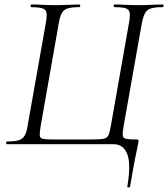

<svg xmlns="http://www.w3.org/2000/svg" viewBox="-20 -645 752 859"><path d="M549.6 189.6Q566.4 90.2 549.6 45.1Q532.8 0 487 0H11.4Q7.4 0 7.4 -6Q7.4 -12 11.4 -12Q45.6 -12 63.7 -17.6Q81.8 -23.2 90.7 -38.8Q99.6 -54.4 103.6 -82.4L185.6 -545.4Q193.6 -588.6 181.6 -600.8Q169.6 -613 120 -613Q116.8 -613 116.8 -619Q116.8 -625 120 -625Q143.4 -625 170.2 -623.5Q197 -622 225.6 -622Q259.2 -622 287.1 -623.5Q315 -625 335 -625Q339 -625 339 -619Q339 -613 335 -613Q300.6 -613 282.8 -607.4Q265 -601.8 256.6 -586.6Q248.2 -571.4 243.2 -542.4L162 -81.6Q157 -50.6 158.1 -38.2Q159.2 -25.8 173.4 -23.4Q187.6 -21 221.6 -21H389.6Q427.2 -21 443.4 -24.2Q459.6 -27.4 465.5 -41Q471.4 -54.6 476.4 -84.6L557.6 -545.4Q562.6 -574.4 560 -588.8Q557.4 -603.2 541.7 -608.1Q526 -613 492.4 -613Q488.4 -613 488.4 -619Q488.4 -625 492.4 -625Q515.2 -625 542.2 -623.5Q569.2 -622 600.8 -622Q630.6 -622 658.6 -623.5Q686.6 -625 707.8 -625Q711.8 -625 711.8 -619Q711.8 -613 707.8 -613Q673.8 -613 655.7 -607.4Q637.6 -601.8 629.2 -586.6Q620.8 -571.4 614.8 -542.4L532.8 -79.4Q528 -51.6 529.2 -39.2Q530.4 -26.8 544.3 -23.9Q558.2 -21 590.2 -21Q598.4 -21 599.6 -18.9Q600.8 -16.8 598.8 -6.4Q596.6 6.4 593.6 19.8Q590.6 33.2 586.5 53.6Q582.4 74 576.4 106.8Q570.4 139.6 561.6 191.4Q560.6 193.8 554.6 193.6Q548.6 193.4 549.6 189.6Z"/></svg>

Font: Cormorant Light
Style: Italic
Weight: 300
Italic angle: -10°
Designer: Christian Thalmann (Catharsis Fonts)
Foundry: Catharsis Fonts
Version: Version 4.000